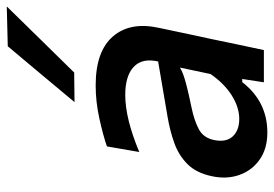

<svg xmlns="http://www.w3.org/2000/svg" viewBox="-144 -674 828 581"><g transform="rotate(-90 270.5 -384.0)"><path d="M159.5 10.5Q110.5 10.5 77.5 -12.8Q44.5 -36 31 -74.5Q17.5 -113 27.5 -158.5Q37.5 -205 64.2 -231.5Q91 -258 128.2 -271.2Q165.5 -284.5 207.5 -291.5L374.5 -320Q385.5 -368 358.2 -393.8Q331 -419.5 273 -419.5Q202 -419.5 100.5 -377L117.5 -475Q152.5 -487 202.8 -498Q253 -509 302 -509Q405.5 -509 450.5 -456.5Q495.5 -404 476 -316.5Q471 -293 465.5 -266.8Q460 -240.5 453.5 -210L442 -157Q435 -122.5 426.8 -83.8Q418.5 -45 409 0H311.5L321.5 -65.5H312Q253 10.5 159.5 10.5ZM200.5 -74.5Q235.5 -74.5 271.8 -97.2Q308 -120 336.5 -161.5L356 -254Q348 -249 335.5 -244.2Q323 -239.5 299.8 -233.5Q276.5 -227.5 235.5 -219Q196.5 -211 169.8 -197Q143 -183 136.5 -149.5Q129.5 -113.5 148 -94Q166.5 -74.5 200.5 -74.5ZM251.5 -573Q294.5 -624.5 336.2 -674.5Q378 -724.5 420.5 -775L541 -778Q490 -725.5 440 -674.8Q390 -624 341 -574Z"/></g></svg>

Font: Commissioner Medium
Style: Italic
Weight: 500
Italic angle: -12°
Designer: Kostas Bartsokas
Foundry: Kostas Bartsokas
Version: Version 1.000; ttfautohint (v1.8.3)